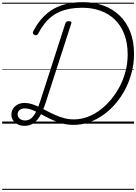

<svg xmlns="http://www.w3.org/2000/svg" viewBox="-20 -1150 1266 1785"><path d="M208 20Q174 20 146 6.5Q118 -7 102 -30.5Q86 -54 86 -83Q86 -114 101 -138.5Q116 -163 143.5 -178Q171 -193 209 -193Q243 -193 277.5 -182Q312 -171 347.5 -153.5Q383 -136 420 -116.5Q457 -97 496.5 -79.5Q536 -62 578.5 -51Q621 -40 667 -40Q731 -40 792.5 -62.5Q854 -85 909.5 -126.5Q965 -168 1012 -224.5Q1059 -281 1094 -348Q1129 -415 1148 -490Q1167 -565 1167 -643Q1167 -749 1136 -830.5Q1105 -912 1048.5 -967Q992 -1022 914.5 -1050Q837 -1078 745 -1078Q684 -1078 632.5 -1069Q581 -1060 537.5 -1041.5Q494 -1023 457.5 -994Q421 -965 390.5 -925.5Q360 -886 334 -836Q328 -824 319 -822.5Q310 -821 299 -826Q289 -832 286.5 -840Q284 -848 289 -859Q317 -913 351 -956Q385 -999 426 -1032Q467 -1065 516.5 -1086.5Q566 -1108 624.5 -1119Q683 -1130 750 -1130Q854 -1130 941 -1098.5Q1028 -1067 1092 -1005.5Q1156 -944 1191 -854.5Q1226 -765 1226 -648Q1226 -562 1205 -480Q1184 -398 1146.5 -324.5Q1109 -251 1057 -189.5Q1005 -128 942 -83Q879 -38 808.5 -13.5Q738 11 663 11Q604 11 551 -4.5Q498 -20 451 -42.5Q404 -65 361.5 -88.5Q319 -112 281.5 -127Q244 -142 210 -142Q180 -142 162 -127Q144 -112 144 -86Q144 -62 164 -46Q184 -30 214 -30Q246 -30 270 -50Q294 -70 314.5 -110Q335 -150 354 -209L588 -934Q591 -944 599 -948.5Q607 -953 621 -953Q635 -953 641 -948.5Q647 -944 643 -933L405 -197Q381 -121 352.5 -73Q324 -25 288.5 -2.5Q253 20 208 20ZM0 605H1226V615H0ZM0 -20H1226V0H0ZM0 -505H1226V-500H0ZM0 -1125H1226V-1115H0Z"/></svg>

Font: Playwrite CU Guides
Style: Regular
Weight: 400
Designer: Veronika Burian, José Scaglione
Foundry: TypeTogether
Version: Version 1.003